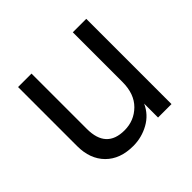

<svg xmlns="http://www.w3.org/2000/svg" viewBox="-139 -701 868 868"><g transform="rotate(-45 295.5 -266.5)"><path d="M511 0H425V-89Q403 -40 356 -14Q309 12 255 12Q171 12 123 -36.5Q75 -85 75 -167V-545H161V-191Q161 -66 277 -66Q339 -66 382 -108.5Q425 -151 425 -228V-545H511Z"/></g></svg>

Font: Application
Style: Regular
Weight: 400
Designer: Wei Huang
Foundry: Wei Huang
Version: Version 0.012